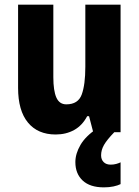

<svg xmlns="http://www.w3.org/2000/svg" viewBox="-20 -570 599 828"><path d="M500 -550V0H382L364 -69H356Q335 -29 300 -9.5Q265 10 220 10Q143 10 100.5 -41.5Q58 -93 58 -191V-550H210V-237Q210 -179 223 -149.5Q236 -120 266 -120Q317 -120 332.5 -162.5Q348 -205 348 -282V-550ZM416 100Q416 118 427 129Q438 140 457 140Q470 140 481 137Q492 134 500 130V224Q488 230 469.5 234Q451 238 428 238Q368 238 336.5 208.5Q305 179 305 129Q305 93 327 55Q349 17 400 -17L473 0Q441 33 428.5 55Q416 77 416 100Z"/></svg>

Font: Noto Sans Thai Cond ExtBd
Style: Regular
Weight: 800
Width: 3
Designer: Monotype Design Team
Foundry: Monotype Imaging Inc.
Version: Version 2.002; ttfautohint (v1.8.4.7-5d5b)